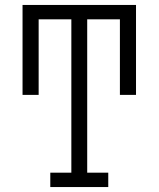

<svg xmlns="http://www.w3.org/2000/svg" viewBox="-20 -755 640 775"><path d="M183 0V-58H268V-677H136V-372H71V-735H529V-372H464V-677H332V-58H417V0Z"/></svg>

Font: Iosevka Slab Light Extended
Style: Regular
Weight: 300
Width: 7
Monospace: yes
Designer: Belleve Invis
Foundry: Belleve Invis
Version: Version 11.1.0; ttfautohint (v1.8.3)